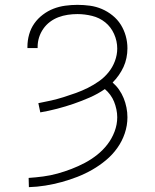

<svg xmlns="http://www.w3.org/2000/svg" viewBox="-20 -763 640 791"><path d="M99 8 98 -30Q128 -32 158 -36Q188 -40 217 -48Q246 -56 274.5 -67Q303 -78 329.5 -92Q356 -106 380 -125Q404 -144 422.5 -168Q441 -192 452 -221Q463 -250 463 -280Q463 -296 459.5 -312.5Q456 -329 450 -344Q444 -359 434 -372.5Q424 -386 412 -396Q383 -376 350 -361.5Q317 -347 283.5 -335.5Q250 -324 215.5 -315Q181 -306 146 -300L138 -338Q165 -343 191 -349Q217 -355 242.5 -363Q268 -371 293 -380Q318 -389 342 -401Q366 -413 388 -428.5Q410 -444 427 -465Q444 -486 453.5 -511.5Q463 -537 463 -563Q463 -594 450 -623Q437 -652 413.5 -671Q390 -690 359.5 -697.5Q329 -705 299 -705Q279 -705 259 -702Q239 -699 220.5 -692Q202 -685 186 -673Q170 -661 158.5 -644.5Q147 -628 141 -609Q135 -590 135 -570V-565H93V-571Q93 -596 100 -621Q107 -646 121.5 -666.5Q136 -687 156.5 -702.5Q177 -718 200 -727Q223 -736 248.5 -739.5Q274 -743 299 -743Q325 -743 350.5 -739.5Q376 -736 399.5 -726Q423 -716 443.5 -699.5Q464 -683 477.5 -661.5Q491 -640 498 -615Q505 -590 505 -564Q505 -544 501 -524.5Q497 -505 489 -487.5Q481 -470 469.5 -453.5Q458 -437 444 -423Q459 -410 470.5 -393.5Q482 -377 489.5 -358.5Q497 -340 501 -320Q505 -300 505 -280Q505 -246 494 -213.5Q483 -181 463 -153Q443 -125 416.5 -103Q390 -81 360.5 -64Q331 -47 299 -34.5Q267 -22 234 -13Q201 -4 167 1.5Q133 7 99 8Z"/></svg>

Font: Iosevka Extralight Extended
Style: Regular
Weight: 200
Width: 7
Monospace: yes
Designer: Belleve Invis
Foundry: Belleve Invis
Version: Version 32.5.0; ttfautohint (v1.8.4)